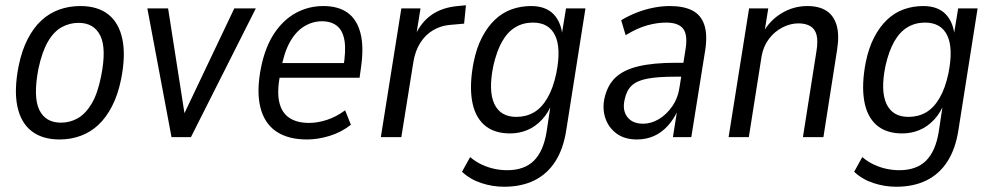

<svg xmlns="http://www.w3.org/2000/svg" viewBox="-20 -522 3775 731"><path d="M207 9Q141 9 100 -23Q59 -55 46 -117.5Q33 -180 51 -271Q63 -330 85.5 -373.5Q108 -417 138 -444.5Q168 -472 205.5 -485.5Q243 -499 286 -499Q352 -499 392.5 -467Q433 -435 446 -372.5Q459 -310 441 -220Q429 -161 406.5 -117.5Q384 -74 354.5 -46.5Q325 -19 287.5 -5Q250 9 207 9ZM212 -55Q247 -55 276.5 -72Q306 -89 329 -127.5Q352 -166 365 -232Q386 -337 362 -386Q338 -435 279 -435Q245 -435 215 -418.5Q185 -402 162.5 -363.5Q140 -325 126 -259Q106 -153 129.5 -104Q153 -55 212 -55Z M633 0 541 -490H620L687 -61H668L872 -490H954L707 0Z M1149 9Q1076 9 1031 -22Q986 -53 971 -114.5Q956 -176 974 -266Q990 -344 1024.5 -395.5Q1059 -447 1107 -473Q1155 -499 1211 -499Q1268 -499 1303.5 -473.5Q1339 -448 1352.5 -395.5Q1366 -343 1354 -262L1349 -226H1029L1038 -282H1305L1287 -264Q1298 -330 1291.5 -368Q1285 -406 1263 -423.5Q1241 -441 1206 -441Q1170 -441 1138 -421.5Q1106 -402 1083.5 -361.5Q1061 -321 1050 -258L1046 -236Q1034 -172 1043.5 -132Q1053 -92 1082 -73Q1111 -54 1157 -54Q1189 -54 1224.5 -65.5Q1260 -77 1294 -102L1316 -47Q1279 -18 1234.5 -4.5Q1190 9 1149 9Z M1430 0 1508 -490H1581L1564 -384H1559Q1583 -438 1624 -466Q1665 -494 1723 -499L1754 -502L1747 -432L1691 -427Q1658 -424 1629 -407Q1600 -390 1580.5 -359.5Q1561 -329 1554 -287L1508 0Z M1899 189Q1855 189 1812.5 175Q1770 161 1739 132L1770 76Q1791 94 1815 105Q1839 116 1863 121Q1887 126 1911 126Q1976 126 2012.5 90Q2049 54 2061 -20L2078 -133L2084 -134Q2069 -94 2044 -67Q2019 -40 1988 -27Q1957 -14 1922 -14Q1860 -14 1823.5 -46.5Q1787 -79 1777 -140Q1767 -201 1783 -284Q1794 -339 1815 -379.5Q1836 -420 1864.5 -447Q1893 -474 1928 -486.5Q1963 -499 2002 -499Q2058 -499 2088 -467.5Q2118 -436 2122 -380H2117L2135 -490H2209L2136 -27Q2125 45 2094 93Q2063 141 2014 165Q1965 189 1899 189ZM1946 -77Q1983 -77 2012.5 -94Q2042 -111 2064 -148.5Q2086 -186 2098 -243Q2117 -338 2093.5 -387Q2070 -436 2009 -436Q1972 -436 1942.5 -418.5Q1913 -401 1892 -364.5Q1871 -328 1858 -270Q1839 -176 1862 -126.5Q1885 -77 1946 -77Z M2405 9Q2358 9 2327.5 -13.5Q2297 -36 2285 -71.5Q2273 -107 2281 -146Q2292 -197 2323 -226.5Q2354 -256 2410.5 -269.5Q2467 -283 2553 -283H2594L2586 -230H2548Q2484 -230 2444.5 -222.5Q2405 -215 2385 -196Q2365 -177 2358 -142Q2349 -102 2368.5 -76.5Q2388 -51 2429 -51Q2459 -51 2488.5 -68.5Q2518 -86 2540 -118Q2562 -150 2568 -195L2590 -334Q2599 -389 2581 -412.5Q2563 -436 2516 -436Q2482 -436 2444 -425.5Q2406 -415 2362 -388L2345 -445Q2375 -463 2406.5 -475Q2438 -487 2469.5 -493Q2501 -499 2530 -499Q2583 -499 2616 -482Q2649 -465 2661.5 -427.5Q2674 -390 2665 -331L2612 0H2542L2559 -107H2563Q2547 -70 2523 -43.5Q2499 -17 2469.5 -4Q2440 9 2405 9Z M2754 0 2832 -490H2905L2890 -396H2884Q2910 -444 2955.5 -471.5Q3001 -499 3054 -499Q3099 -499 3127 -480.5Q3155 -462 3165.5 -425Q3176 -388 3167 -332L3115 0H3037L3088 -324Q3095 -365 3089 -388.5Q3083 -412 3065 -422.5Q3047 -433 3020 -433Q2989 -433 2959 -417.5Q2929 -402 2908 -374.5Q2887 -347 2880 -310L2831 0Z M3392 189Q3348 189 3305.5 175Q3263 161 3232 132L3263 76Q3284 94 3308 105Q3332 116 3356 121Q3380 126 3404 126Q3469 126 3505.5 90Q3542 54 3554 -20L3571 -133L3577 -134Q3562 -94 3537 -67Q3512 -40 3481 -27Q3450 -14 3415 -14Q3353 -14 3316.5 -46.5Q3280 -79 3270 -140Q3260 -201 3276 -284Q3287 -339 3308 -379.5Q3329 -420 3357.5 -447Q3386 -474 3421 -486.5Q3456 -499 3495 -499Q3551 -499 3581 -467.5Q3611 -436 3615 -380H3610L3628 -490H3702L3629 -27Q3618 45 3587 93Q3556 141 3507 165Q3458 189 3392 189ZM3439 -77Q3476 -77 3505.5 -94Q3535 -111 3557 -148.5Q3579 -186 3591 -243Q3610 -338 3586.5 -387Q3563 -436 3502 -436Q3465 -436 3435.5 -418.5Q3406 -401 3385 -364.5Q3364 -328 3351 -270Q3332 -176 3355 -126.5Q3378 -77 3439 -77Z"/></svg>

Font: Nunito Sans 10pt Condensed
Style: Italic
Weight: 400
Width: 3
Italic angle: -9°
Designer: Vernon Adams
Foundry: Vernon Adams
Version: Version 3.101;gftools[0.9.27]